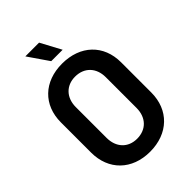

<svg xmlns="http://www.w3.org/2000/svg" viewBox="-259 -991 1106 1106"><g transform="rotate(-45 293.5 -438.5)"><path d="M287 10C435 10 533 -85 533 -227V-473C533 -615 435 -708 287 -708C140 -708 43 -615 43 -473V-227C43 -85 140 10 287 10ZM166 -224V-475C166 -551 214 -602 287 -602C362 -602 410 -551 410 -475V-224C410 -147 362 -96 287 -96C214 -96 166 -147 166 -224ZM167 -887 253 -762H346L279 -887Z"/></g></svg>

Font: Vanilla Cream
Style: Bold
Weight: 700
Designer: Jeremy Tribby, Jinavaṁso
Foundry: Tribby Type
Version: Version 1.422;Glyphs 3.1.2 (3151)